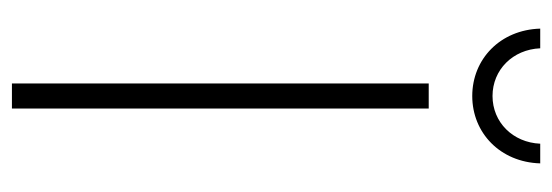

<svg xmlns="http://www.w3.org/2000/svg" viewBox="-322 -604 926 322"><g transform="rotate(90 141.0 -443.0)"><path d="M61 -886H28C30 -819 79 -772 141 -772C203 -772 252 -819 254 -886H221C219 -840 185 -806 141 -806C97 -806 63 -840 61 -886ZM120 -699V0H162V-699Z"/></g></svg>

Font: Montserrat arm ExtraLight
Style: Regular
Weight: 275
Designer: Julieta Ulanovsky
Foundry: Julieta Ulanovsky
Version: Version 6.000;PS 006.000;hotconv 1.0.88;makeotf.lib2.5.64775